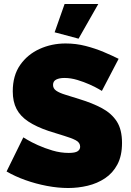

<svg xmlns="http://www.w3.org/2000/svg" viewBox="-20 -934 657 963"><path d="M491 -478Q491 -478 474 -488Q457 -498 429 -510.5Q401 -523 368 -533Q335 -543 303 -543Q278 -543 262 -535Q246 -527 246 -508Q246 -490 262 -479Q278 -468 307.5 -459Q337 -450 378 -437Q444 -417 492 -391Q540 -365 566 -324.5Q592 -284 592 -217Q592 -153 569 -109.5Q546 -66 507 -40Q468 -14 420 -2.5Q372 9 322 9Q271 9 215.5 -1.5Q160 -12 108 -30.5Q56 -49 13 -74L97 -245Q97 -245 117 -233Q137 -221 170 -206Q203 -191 243.5 -179Q284 -167 325 -167Q357 -167 369.5 -175.5Q382 -184 382 -198Q382 -219 360 -230.5Q338 -242 302.5 -252.5Q267 -263 224 -277Q162 -298 122 -324.5Q82 -351 63 -387.5Q44 -424 44 -476Q44 -555 81 -608Q118 -661 178.5 -688.5Q239 -716 309 -716Q361 -716 409.5 -703.5Q458 -691 500.5 -673Q543 -655 575 -639ZM374 -740 254 -772 304 -914H473Z"/></svg>

Font: Raleway Thin Black
Style: Regular
Weight: 900
Version: Version 4.026